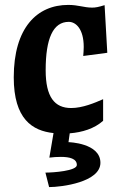

<svg xmlns="http://www.w3.org/2000/svg" viewBox="-20 -532 492 782"><path d="M36 -217C36 -47 112 1 198 10L181 110C196 108 213 107 228 107C263 107 293 114 293 140C293 164 197 171 165 171L180 230C231 230 389 210 389 131C389 50 259 47 259 47L264 11C315 7 364 -8 400 -40V-128C366 -113 316 -92 270 -92C202 -92 166 -137 166 -246C166 -375 196 -443 260 -443C289 -443 321 -414 321 -341C321 -328 320 -317 319 -304L417 -317L406 -511C380 -503 369 -501 355 -501C322 -501 299 -512 258 -512C130 -512 36 -418 36 -217Z"/></svg>

Font: CantoraOne
Style: Regular
Weight: 400
Designer: Pablo Impallari, Rodrigo Fuenzalida
Foundry: Pablo Impallari
Version: Version 1.001